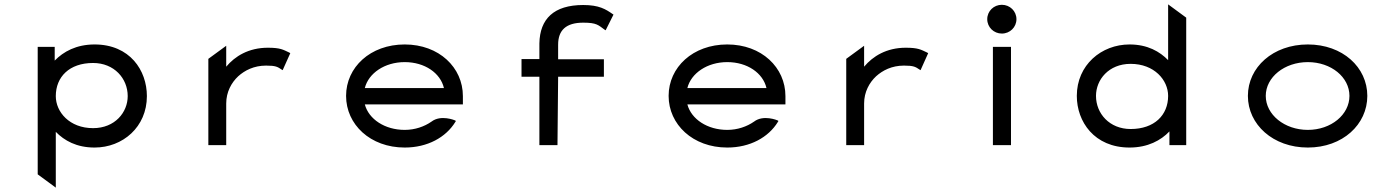

<svg xmlns="http://www.w3.org/2000/svg" viewBox="-20 -666 6422 881"><path d="M231 -388V-451H153V134L236 195V-61C275 -21 331 11 414 11C543 11 654 -83 654 -225C654 -343 576 -462 414 -462C330 -462 271 -429 231 -388ZM236 -225C236 -313 298 -377 407 -377C504 -377 566 -306 566 -225C566 -151 508 -78 407 -78C299 -78 236 -152 236 -225Z M1307 -425C1279 -438 1267 -447 1209 -447C1121 -447 1058 -408 1018 -360V-456L936 -396V0H1018V-191C1018 -244 1042 -287 1073 -316C1103 -343 1145 -365 1201 -365C1246 -365 1254 -359 1272 -347L1277 -344L1312 -422Z M2104 -187V-225C2104 -356 1995 -462 1837 -462C1679 -462 1568 -357 1568 -226C1568 -95 1679 11 1837 11C1942 11 2026 -36 2069 -106L2072 -111L2067 -114C2067 -114 2003 -141 1960 -108C1927 -85 1884 -70 1837 -70C1746 -70 1672 -119 1654 -187ZM1654 -262C1671 -330 1745 -381 1837 -381C1929 -381 2001 -331 2017 -262Z M2792 -601C2759 -624 2729 -643 2656 -643C2521 -643 2457 -579 2455 -467V-395H2373V-314H2455V0H2538L2541 -314H2751V-394H2541V-461C2541 -527 2577 -562 2656 -562C2718 -562 2725 -551 2754 -530L2759 -527L2795 -599Z M3584 -187V-225C3584 -356 3475 -462 3317 -462C3159 -462 3048 -357 3048 -226C3048 -95 3159 11 3317 11C3422 11 3506 -36 3549 -106L3552 -111L3547 -114C3547 -114 3483 -141 3440 -108C3407 -85 3364 -70 3317 -70C3226 -70 3152 -119 3134 -187ZM3134 -262C3151 -330 3225 -381 3317 -381C3409 -381 3481 -331 3497 -262Z M4234 -425C4206 -438 4194 -447 4136 -447C4048 -447 3985 -408 3945 -360V-456L3863 -396V0H3945V-191C3945 -244 3969 -287 4000 -316C4030 -343 4072 -365 4128 -365C4173 -365 4181 -359 4199 -347L4204 -344L4239 -422Z M4577 -512C4614 -512 4644 -541 4644 -578C4644 -615 4614 -644 4577 -644C4540 -644 4510 -615 4510 -578C4510 -541 4540 -512 4577 -512ZM4619 -451H4536V0H4619Z M5346 -63V0H5423V-585L5340 -646V-390C5302 -429 5246 -462 5163 -462C5034 -462 4921 -368 4921 -226C4921 -108 5001 11 5163 11C5247 11 5307 -22 5346 -63ZM5340 -226C5340 -138 5277 -74 5168 -74C5071 -74 5009 -145 5009 -226C5009 -300 5067 -373 5168 -373C5276 -373 5340 -299 5340 -226Z M5981 -381C6088 -381 6172 -312 6172 -226C6172 -140 6088 -70 5981 -70C5874 -70 5788 -140 5788 -226C5788 -312 5874 -381 5981 -381ZM5981 11C6141 11 6254 -95 6254 -226C6254 -357 6141 -462 5981 -462C5821 -462 5706 -357 5706 -226C5706 -95 5821 11 5981 11Z"/></svg>

Font: Charger Monospace
Style: Regular
Weight: 400
Designer: Jasper
Foundry: Cannot Into Space Fonts
Version: Version 0.980